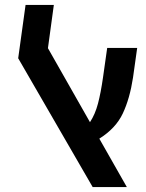

<svg xmlns="http://www.w3.org/2000/svg" viewBox="-20 -761 595 781"><path d="M384 -197 496 0H357L54 -524L84 -741H199L175 -565L346 -264Q367 -296 378.5 -339.5Q390 -383 399 -446L416 -566H538L521 -445Q508 -360 479.5 -299.5Q451 -239 384 -197Z"/></svg>

Font: FiraGO Medium
Style: Italic
Weight: 500
Italic angle: -8°
Designer: bBox Type GmbH
Foundry: bBox Type GmbH
Version: Version 1.001